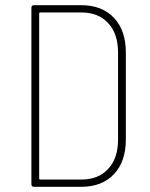

<svg xmlns="http://www.w3.org/2000/svg" viewBox="-20 -720 579 740"><path d="M101 -10V-690Q101 -700 111 -700H293Q373 -700 419 -651.5Q465 -603 465 -518V-182Q465 -97 419 -48.5Q373 0 293 0H111Q101 0 101 -10ZM135 -28H294Q359 -28 397 -69Q435 -110 435 -182V-517Q435 -590 397 -631Q359 -672 294 -672H135Q131 -672 131 -668V-32Q131 -28 135 -28Z"/></svg>

Font: Barlow Semi Condensed Thin
Style: Regular
Weight: 250
Width: 4
Designer: Jeremy Tribby
Foundry: Tribby Type
Version: Version 1.408